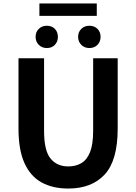

<svg xmlns="http://www.w3.org/2000/svg" viewBox="-20 -1077 788 1111"><path d="M375 14Q285 14 220.5 -21.5Q156 -57 121.5 -133.5Q87 -210 87 -333V-740H235V-320Q235 -205 272.5 -159.5Q310 -114 375 -114Q419 -114 451.5 -133.5Q484 -153 501.5 -198Q519 -243 519 -320V-740H661V-333Q661 -149 586 -67.5Q511 14 375 14ZM251 -799Q223 -799 204.5 -817.5Q186 -836 186 -864Q186 -892 204.5 -910Q223 -928 251 -928Q280 -928 297.5 -910Q315 -892 315 -864Q315 -836 297.5 -817.5Q280 -799 251 -799ZM208 -985V-1057H540V-985ZM497 -799Q469 -799 450.5 -817.5Q432 -836 432 -864Q432 -892 450.5 -910Q469 -928 497 -928Q526 -928 544 -910Q562 -892 562 -864Q562 -836 544 -817.5Q526 -799 497 -799Z"/></svg>

Font: Source Han Sans CN Bold
Style: Bold
Weight: 700
Designer: Ryoko NISHIZUKA 西塚涼子 (kana & ideographs); Paul D. Hunt (Latin, Greek & Cyrillic); Wenlong ZHANG 张文龙 (bopomofo); Sandoll 
Foundry: Adobe Systems Incorporated
Version: Version 1.00;May 30, 2023;FontCreator 11.5.0.2422 32-bit